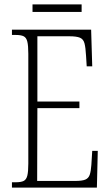

<svg xmlns="http://www.w3.org/2000/svg" viewBox="-20 -848 500 868"><path d="M34 0V-24H51Q75 -24 87 -30Q99 -36 103.5 -54Q108 -72 108 -108V-605Q108 -642 103.5 -660Q99 -678 87 -684Q75 -690 51 -690H34V-714H392L397 -548H372L369 -596Q367 -633 362 -652Q357 -671 341.5 -677.5Q326 -684 294 -684H149V-389H339V-359H149L148 -30H320Q351 -30 365.5 -36Q380 -42 385.5 -57.5Q391 -73 393 -102L397 -166H422L418 0ZM127 -794V-828H349V-794Z"/></svg>

Font: Noto Serif Ethiopic ExtraCondensed ExtraLight
Style: Regular
Weight: 200
Width: 2
Designer: Monotype Design Team
Foundry: Monotype Imaging Inc.
Version: Version 2.102; ttfautohint (v1.8.4.7-5d5b)